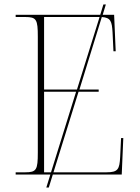

<svg xmlns="http://www.w3.org/2000/svg" viewBox="-20 -780 625 858"><path d="M50 0H205L187 58H198L216 0H524L531 -163H521L517 -79C514 -24 508 -10 456 -10H219L331 -370H421V-380H335L435 -704C475 -701 480 -685 483 -635L487 -551H497L490 -714H439L453 -760H442L428 -714H50V-704H93C143 -704 149 -693 149 -616V-98C149 -21 143 -10 93 -10H50ZM177 -380V-704H425L324 -380ZM177 -10V-370H320L208 -10Z"/></svg>

Font: Noto Serif Display Thin
Style: Regular
Weight: 100
Designer: Monotype Design Team
Foundry: Monotype Imaging Inc.
Version: Version 2.009